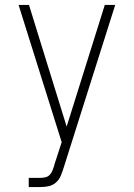

<svg xmlns="http://www.w3.org/2000/svg" viewBox="-20 -540 540 775"><path d="M96 215V178H143Q153 178 163.5 175.5Q174 173 181 165.5Q188 158 192 148Q196 138 199 128V126L229 34L55 -520H97L249 -29L403 -520H445L237 137Q232 153 225.5 169Q219 185 206 196.5Q193 208 176.5 211.5Q160 215 143 215Z"/></svg>

Font: Iosevka SS18 Extralight
Style: Regular
Weight: 200
Monospace: yes
Designer: Belleve Invis
Foundry: Belleve Invis
Version: Version 25.1.1; ttfautohint (v1.8.4)